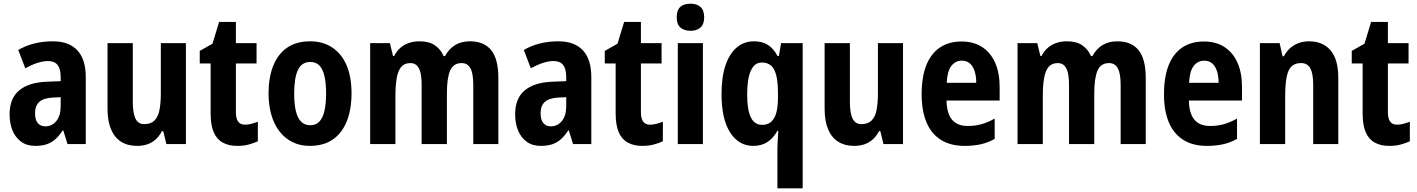

<svg xmlns="http://www.w3.org/2000/svg" viewBox="-20 -781 7683 1041"><path d="M267 -557Q354 -557 399.5 -508Q445 -459 445 -363V0H346L323 -74H320Q301 -45 280.5 -26.5Q260 -8 233.5 1Q207 10 171 10Q125 10 94 -13Q63 -36 47.5 -74.5Q32 -113 32 -161Q32 -247 83.5 -290.5Q135 -334 234 -338L309 -341V-362Q309 -408 292 -429Q275 -450 241 -450Q214 -450 183 -440Q152 -430 117 -411L79 -510Q118 -533 165 -545Q212 -557 267 -557ZM266 -252Q215 -249 192.5 -228Q170 -207 170 -167Q170 -131 185 -113.5Q200 -96 226 -96Q262 -96 285.5 -125Q309 -154 309 -205V-254Z M988 -547V0H882L865 -70H858Q844 -43 824 -25Q804 -7 778.5 1.5Q753 10 723 10Q672 10 636 -13Q600 -36 581.5 -81Q563 -126 563 -190V-547H700V-228Q700 -168 714.5 -138Q729 -108 762 -108Q798 -108 817.5 -127.5Q837 -147 844.5 -184Q852 -221 852 -275V-547Z M1308 -105Q1325 -105 1342.5 -109.5Q1360 -114 1378 -121V-15Q1354 -4 1327 3Q1300 10 1267 10Q1220 10 1187.5 -8Q1155 -26 1138.5 -64.5Q1122 -103 1122 -166V-437H1063V-505L1132 -544L1168 -662H1259V-547H1371V-437H1259V-172Q1259 -139 1271 -122Q1283 -105 1308 -105Z M1886 -274Q1886 -214 1873 -162.5Q1860 -111 1832.5 -72Q1805 -33 1762 -11.5Q1719 10 1660 10Q1606 10 1564 -11.5Q1522 -33 1493.5 -71Q1465 -109 1450.5 -161Q1436 -213 1436 -274Q1436 -360 1461 -423.5Q1486 -487 1536 -522Q1586 -557 1663 -557Q1730 -557 1780.5 -524Q1831 -491 1858.5 -428.5Q1886 -366 1886 -274ZM1575 -274Q1575 -218 1584 -179.5Q1593 -141 1612.5 -121.5Q1632 -102 1662 -102Q1693 -102 1711.5 -121.5Q1730 -141 1739 -179.5Q1748 -218 1748 -274Q1748 -331 1739 -369Q1730 -407 1711.5 -426Q1693 -445 1662 -445Q1616 -445 1595.5 -402Q1575 -359 1575 -274Z M2528 -557Q2605 -557 2643.5 -508.5Q2682 -460 2682 -359V0H2546V-321Q2546 -383 2530.5 -411Q2515 -439 2483 -439Q2438 -439 2420.5 -398Q2403 -357 2403 -275V0H2266V-322Q2266 -362 2259.5 -388Q2253 -414 2239.5 -426.5Q2226 -439 2205 -439Q2173 -439 2155.5 -418.5Q2138 -398 2131 -358Q2124 -318 2124 -259V0H1987V-547H2094L2111 -477H2117Q2130 -503 2149.5 -520.5Q2169 -538 2195.5 -547.5Q2222 -557 2255 -557Q2307 -557 2338.5 -535Q2370 -513 2385 -477H2393Q2414 -516 2447.5 -536.5Q2481 -557 2528 -557Z M3008 -557Q3095 -557 3140.5 -508Q3186 -459 3186 -363V0H3087L3064 -74H3061Q3042 -45 3021.5 -26.5Q3001 -8 2974.5 1Q2948 10 2912 10Q2866 10 2835 -13Q2804 -36 2788.5 -74.5Q2773 -113 2773 -161Q2773 -247 2824.5 -290.5Q2876 -334 2975 -338L3050 -341V-362Q3050 -408 3033 -429Q3016 -450 2982 -450Q2955 -450 2924 -440Q2893 -430 2858 -411L2820 -510Q2859 -533 2906 -545Q2953 -557 3008 -557ZM3007 -252Q2956 -249 2933.5 -228Q2911 -207 2911 -167Q2911 -131 2926 -113.5Q2941 -96 2967 -96Q3003 -96 3026.5 -125Q3050 -154 3050 -205V-254Z M3504 -105Q3521 -105 3538.5 -109.5Q3556 -114 3574 -121V-15Q3550 -4 3523 3Q3496 10 3463 10Q3416 10 3383.5 -8Q3351 -26 3334.5 -64.5Q3318 -103 3318 -166V-437H3259V-505L3328 -544L3364 -662H3455V-547H3567V-437H3455V-172Q3455 -139 3467 -122Q3479 -105 3504 -105Z M3791 -547V0H3655V-547ZM3724 -761Q3759 -761 3778.5 -743Q3798 -725 3798 -687Q3798 -650 3778 -632Q3758 -614 3724 -614Q3689 -614 3669 -632Q3649 -650 3649 -687Q3649 -726 3668.5 -743.5Q3688 -761 3724 -761Z M4195 23Q4195 6 4196.5 -18Q4198 -42 4200 -72H4195Q4173 -32 4141 -11Q4109 10 4064 10Q3985 10 3938.5 -63Q3892 -136 3892 -271Q3892 -363 3913.5 -426.5Q3935 -490 3974.5 -523.5Q4014 -557 4068 -557Q4113 -557 4143.5 -537.5Q4174 -518 4196 -477H4203L4215 -547H4332V240H4195ZM4112 -104Q4142 -104 4161 -120.5Q4180 -137 4189 -169.5Q4198 -202 4198 -252V-278Q4198 -362 4178 -402Q4158 -442 4110 -442Q4071 -442 4051 -398Q4031 -354 4031 -269Q4031 -185 4051 -144.5Q4071 -104 4112 -104Z M4876 -547V0H4770L4753 -70H4746Q4732 -43 4712 -25Q4692 -7 4666.5 1.5Q4641 10 4611 10Q4560 10 4524 -13Q4488 -36 4469.5 -81Q4451 -126 4451 -190V-547H4588V-228Q4588 -168 4602.5 -138Q4617 -108 4650 -108Q4686 -108 4705.5 -127.5Q4725 -147 4732.5 -184Q4740 -221 4740 -275V-547Z M5193 -556Q5259 -556 5305 -526Q5351 -496 5375.5 -441Q5400 -386 5400 -309V-236H5112Q5113 -167 5141.5 -132.5Q5170 -98 5227 -98Q5267 -98 5301 -107.5Q5335 -117 5373 -138V-28Q5338 -8 5298.5 1Q5259 10 5210 10Q5133 10 5081 -23Q5029 -56 5003 -118.5Q4977 -181 4977 -270Q4977 -363 5002 -426.5Q5027 -490 5075.5 -523Q5124 -556 5193 -556ZM5195 -452Q5160 -452 5138 -423.5Q5116 -395 5113 -332H5273Q5273 -369 5264 -396Q5255 -423 5238 -437.5Q5221 -452 5195 -452Z M6038 -557Q6115 -557 6153.5 -508.5Q6192 -460 6192 -359V0H6056V-321Q6056 -383 6040.5 -411Q6025 -439 5993 -439Q5948 -439 5930.5 -398Q5913 -357 5913 -275V0H5776V-322Q5776 -362 5769.5 -388Q5763 -414 5749.5 -426.5Q5736 -439 5715 -439Q5683 -439 5665.5 -418.5Q5648 -398 5641 -358Q5634 -318 5634 -259V0H5497V-547H5604L5621 -477H5627Q5640 -503 5659.5 -520.5Q5679 -538 5705.5 -547.5Q5732 -557 5765 -557Q5817 -557 5848.5 -535Q5880 -513 5895 -477H5903Q5924 -516 5957.5 -536.5Q5991 -557 6038 -557Z M6507 -556Q6573 -556 6619 -526Q6665 -496 6689.5 -441Q6714 -386 6714 -309V-236H6426Q6427 -167 6455.5 -132.5Q6484 -98 6541 -98Q6581 -98 6615 -107.5Q6649 -117 6687 -138V-28Q6652 -8 6612.5 1Q6573 10 6524 10Q6447 10 6395 -23Q6343 -56 6317 -118.5Q6291 -181 6291 -270Q6291 -363 6316 -426.5Q6341 -490 6389.5 -523Q6438 -556 6507 -556ZM6509 -452Q6474 -452 6452 -423.5Q6430 -395 6427 -332H6587Q6587 -369 6578 -396Q6569 -423 6552 -437.5Q6535 -452 6509 -452Z M7077 -557Q7153 -557 7194.5 -507.5Q7236 -458 7236 -360V0H7100V-322Q7100 -380 7085 -409.5Q7070 -439 7034 -439Q6985 -439 6966.5 -397.5Q6948 -356 6948 -261V0H6811V-547H6918L6934 -476H6941Q6955 -502 6975 -520Q6995 -538 7021 -547.5Q7047 -557 7077 -557Z M7554 -105Q7571 -105 7588.5 -109.5Q7606 -114 7624 -121V-15Q7600 -4 7573 3Q7546 10 7513 10Q7466 10 7433.5 -8Q7401 -26 7384.5 -64.5Q7368 -103 7368 -166V-437H7309V-505L7378 -544L7414 -662H7505V-547H7617V-437H7505V-172Q7505 -139 7517 -122Q7529 -105 7554 -105Z"/></svg>

Font: Noto Sans Khmer Condensed
Style: Bold
Weight: 700
Width: 3
Designer: Danh Hong and the Monotype Design Team
Foundry: Monotype Imaging Inc.
Version: Version 2.004